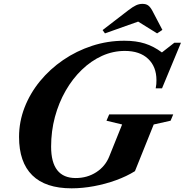

<svg xmlns="http://www.w3.org/2000/svg" viewBox="-20 -988 980 1018"><path d="M359.5 10.5Q221 10.5 151 -58.8Q81 -128 81 -262Q81 -342.5 110.2 -418Q139.5 -493.5 192.2 -557.8Q245 -622 315.2 -670Q385.5 -718 468 -745Q550.5 -772 639.5 -772Q701.5 -772 748.2 -757.2Q795 -742.5 838.5 -710L904.5 -761.5H939.5L839 -519.5H805.5Q808 -531 808.8 -542Q809.5 -553 809.5 -563Q809.5 -634.5 765.2 -676.2Q721 -718 642 -718Q579 -718 521 -691.8Q463 -665.5 413.8 -618Q364.5 -570.5 328 -506.8Q291.5 -443 271.2 -367.8Q251 -292.5 251 -210.5Q251 -44 381.5 -44Q442.5 -44 490.5 -75Q538.5 -106 559.5 -159L627.5 -328L544.5 -348L559 -381.5H898.5L884.5 -348L795 -328L695.5 -80.5Q651.5 -53 595 -32.5Q538.5 -12 477.8 -0.8Q417 10.5 359.5 10.5ZM536.5 -811 524 -828.5 659 -932.5Q685 -952.5 701.5 -960Q718 -967.5 735 -967.5Q754 -967.5 765.2 -959.5Q776.5 -951.5 787 -932.5L841 -829.5L813 -811L712.5 -873.5Z"/></svg>

Font: Libre Caslon Text
Style: Italic
Weight: 400
Italic angle: -22.583°
Designer: Pablo Impallari, Rodrigo Fuenzalida, Katja Schimmel
Foundry: Pablo Impallari, Rodrigo Fuenzalida
Version: Version 2.000